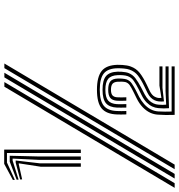

<svg xmlns="http://www.w3.org/2000/svg" viewBox="-44 -852 841 902"><g transform="rotate(-90 376.0 -400.5)"><path d="M108.8 -440.8V-787.8H63.8L-17.5 -750.8L-18 -760L57.8 -800.8H124.8V-440.8ZM44.2 -440.8V-628.8L60.2 -732.2L56.8 -732.5L-15.2 -716.5L-15.8 -725.8L63.2 -746.8H73.5L60.2 -633.2V-440.8ZM76.5 -440.8V-637.8L82.5 -761.2H73L-16.2 -733.2L-17 -742.2L68 -774.8H95.8L92.5 -642.2V-440.8ZM-11.2 0 464 -800H485.8L10.5 0ZM-55 0 420.2 -800H442L-33.2 0ZM32.5 0 507.5 -800H529.2L54.2 0ZM351.2 -50.2Q350.2 -54.8 350.4 -61.6Q350.5 -68.5 351.2 -75.2Q352.2 -85 356.6 -94.5Q361 -104 369.6 -112.6Q378.2 -121.2 392 -128L422.8 -143Q453.2 -157.5 472.6 -172.6Q492 -187.8 500.2 -211.8Q504 -222.2 505.5 -238Q507 -253.8 506.8 -268.2Q506.2 -313 482.9 -332.4Q459.5 -351.8 406 -351.8Q354 -351.8 330.8 -333Q307.5 -314.2 306 -271Q305.5 -260.2 305.5 -249.6Q305.5 -239 306 -227H290Q289.5 -242.5 289.5 -251.6Q289.5 -260.8 289.8 -271Q291.5 -320.2 317.8 -342.6Q344 -365 406 -365Q466.2 -365 494 -342.9Q521.8 -320.8 523 -268.2Q523.2 -257 522.4 -245.6Q521.5 -234.2 519.8 -224.1Q518 -214 515 -206.2Q505.8 -180.5 484.8 -164Q463.8 -147.5 429.5 -131L398.5 -116.2Q390 -111.8 383.6 -106.4Q377.2 -101 373.4 -94.1Q369.5 -87.2 367.5 -78Q367.2 -73 367.2 -70.2Q367.2 -67.5 367.5 -62.2L425.5 -71.5H515.5V-57.2H414.8ZM287.8 0Q286.8 -22.2 287.2 -40.9Q287.8 -59.5 288.8 -78Q289.8 -97.2 298.2 -115.4Q306.8 -133.5 323.5 -149.8Q340.2 -166 365.5 -178.5L395.8 -193.5Q417.5 -204 427.9 -211.5Q438.2 -219 441.8 -230.8Q443.2 -236.8 443.8 -247.8Q444.2 -258.8 443.5 -268Q442.5 -284.5 433.9 -291.9Q425.2 -299.2 406 -299.2Q388 -299.2 379.9 -292.5Q371.8 -285.8 370.5 -271Q369.5 -261.2 369.9 -250.6Q370.2 -240 370.5 -227H354.5Q354 -239 353.9 -249.6Q353.8 -260.2 354.2 -270.5Q355.8 -293 367.8 -302.6Q379.8 -312.2 406 -312.2Q433 -312.2 445.2 -302.1Q457.5 -292 458.5 -267.8Q459 -257.8 457.9 -245.6Q456.8 -233.5 454.8 -227Q449.5 -211.2 436 -201.8Q422.5 -192.2 402.8 -182L372.5 -166.8Q353.5 -156.8 338.4 -143.2Q323.2 -129.8 314.2 -113Q305.2 -96.2 304 -76.5Q303.2 -60.8 303 -45.4Q302.8 -30 303.5 -14.2H515.5V0ZM319.2 -26.5Q318.2 -39.2 318.2 -51.4Q318.2 -63.5 319.5 -76.8Q320.8 -91.2 327.1 -105.1Q333.5 -119 346.1 -131.5Q358.8 -144 378.5 -154.2L409 -169.5Q430.8 -180.5 447.4 -191.9Q464 -203.2 470.2 -222Q473 -230 474.1 -243.2Q475.2 -256.5 474.5 -268Q473 -299.2 456.8 -312.4Q440.5 -325.5 406 -325.5Q370.2 -325.5 355 -312.5Q339.8 -299.5 338.2 -270.8Q337.8 -260.2 337.9 -249.9Q338 -239.5 338.5 -227H322.2Q321.8 -240 321.8 -250.6Q321.8 -261.2 322 -271Q323.5 -306 342.2 -322.4Q361 -338.8 406 -338.8Q451 -338.8 470.2 -322.2Q489.5 -305.8 490.8 -268Q491 -259 490.4 -249.2Q489.8 -239.5 488.2 -231Q486.8 -222.5 484.2 -216.2Q476.8 -197.2 460.1 -184.5Q443.5 -171.8 415.2 -156.8L384.5 -141Q367.8 -132 357.2 -121.4Q346.8 -110.8 341.6 -99.2Q336.5 -87.8 335.8 -76Q335 -65.2 334.9 -56.5Q334.8 -47.8 335.8 -39.8L399.5 -42.8H515.5V-28.5H382.2Z"/></g></svg>

Font: Big Shoulders Inline Text Thin
Style: Bold
Weight: 700
Version: Version 2.002